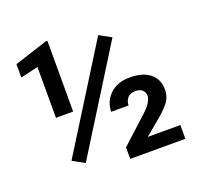

<svg xmlns="http://www.w3.org/2000/svg" viewBox="-124 -845 1011 979"><g transform="rotate(-20 381.5 -355.0)"><path d="M547.9 -613.3 200.7 -57.6 136.2 -93.3 483.4 -648.9ZM230 -710.4V-326.2H136.7V-602.1L41 -579.6V-652.3L221.2 -710.4ZM720.2 -74.7V0H420.9V-62.5L561 -190.4Q589.8 -216.3 602.1 -237.3Q614.3 -258.3 614.3 -271Q614.3 -291 601.6 -303.5Q588.9 -315.9 564 -315.9Q534.7 -315.9 520.5 -299.1Q506.3 -282.2 506.3 -258.8H412.1Q412.1 -313 451.7 -352.1Q491.2 -391.1 560.1 -391.1Q630.4 -391.1 669.4 -359.6Q708.5 -328.1 708.5 -271.5Q708.5 -230 682.4 -198.5Q656.2 -167 605 -126L543.5 -74.7Z"/></g></svg>

Font: Vazirmatn RD SemiBold
Style: Regular
Weight: 600
Designer: Saber Rastikerdar
Foundry: Saber Rastikerdar
Version: Version 32.102